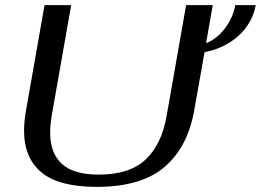

<svg xmlns="http://www.w3.org/2000/svg" viewBox="-20 -720 1019 750"><path d="M779 -516 739 -291Q714 -146 623 -68Q532 10 358 10Q210 10 142 -46.5Q74 -103 74 -210Q74 -245 82 -291L154 -700H258L182 -268Q176 -232 176 -201Q176 -122 221.5 -80Q267 -38 366 -38Q487 -38 549.5 -97.5Q612 -157 631 -268L707 -700H811L785 -551Q829 -569 860 -611Q891 -653 899 -700H979Q966 -630 912.5 -581Q859 -532 779 -516Z"/></svg>

Font: Fahkwang
Style: Italic
Weight: 400
Italic angle: -10°
Version: Version 1.000; ttfautohint (v1.6)